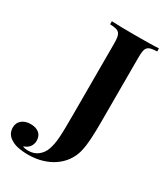

<svg xmlns="http://www.w3.org/2000/svg" viewBox="-374 -806 955 1092"><g transform="rotate(30 103.0 -260.0)"><path d="M337.4 -688Q313.5 -687 298.6 -683.6Q283.7 -680.2 275.6 -671.1Q267.6 -662.1 264.9 -645.8Q262.2 -629.4 262.2 -602.1V-235.8V-183.6Q262.2 -156.2 261.7 -127.7Q261.2 -99.1 259.5 -72Q257.8 -44.9 254.4 -20.3Q251 4.4 245.1 24.9Q234.9 59.6 213.1 89.4Q191.4 119.1 159.2 141.1Q127 163.1 85 175.5Q43 188 -7.8 188Q-34.7 188 -62 183.6Q-89.4 179.2 -108.4 169.4Q-134.8 156.2 -146.2 138.2Q-157.7 120.1 -157.7 96.7Q-157.7 65.9 -135.7 47.6Q-113.8 29.3 -77.6 29.3Q-43.5 29.3 -22.7 46.1Q-2 63 -2 95.2Q-2 117.2 -14.6 134.8Q-27.3 152.3 -53.2 160.6Q-46.4 165 -35.6 166.5Q-24.9 168 -17.1 168Q21 168 46.9 147.7Q72.8 127.4 84 96.2Q90.8 76.7 94.7 56.2Q98.6 35.6 100.3 8.1Q102.1 -19.5 102.5 -56.4Q103 -93.3 103 -145V-602.1Q103 -629.4 100.1 -645.8Q97.2 -662.1 89.1 -671.1Q81.1 -680.2 66.4 -683.6Q51.8 -687 28.3 -688V-708Q53.2 -706.5 93.5 -705.8Q133.8 -705.1 180.2 -705.1Q202.1 -705.1 224.1 -705.3Q246.1 -705.6 266.6 -705.8Q287.1 -706.1 305.2 -706.5Q323.2 -707 337.4 -708Z"/></g></svg>

Font: SVN-Playfair Display
Style: Bold
Weight: 700
Designer: Claus Eggers Sørensen
Foundry: Claus Eggers Sørensen
Version: Version 1.004;PS 001.004;hotconv 1.0.70;makeotf.lib2.5.58329